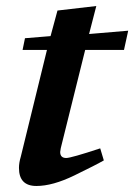

<svg xmlns="http://www.w3.org/2000/svg" viewBox="-20 -611 446 638"><path d="M43 -53Q43 -70 49 -90L136 -445H55L63 -484L148 -491L171 -576L300 -591L276 -498L406 -509L392 -445H263L182 -119Q180 -109 180 -106Q180 -86 200 -86Q216 -86 313 -118L325 -78Q299 -63 227 -28Q155 7 101 7Q43 7 43 -53Z"/></svg>

Font: Volkhov
Style: Bold Italic
Weight: 700
Designer: Cyreal (www.cyreal.org)
Foundry: Cyreal (www.cyreal.org)
Version: Version 1.001